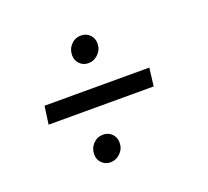

<svg xmlns="http://www.w3.org/2000/svg" viewBox="-77 -578 617 570"><g transform="rotate(-20 231.0 -293.0)"><path d="M145 -139Q145 -159 158 -172.5Q171 -186 189 -186Q206 -186 217 -175Q228 -164 228 -147Q228 -128 214.5 -114.5Q201 -101 183 -101Q167 -101 156 -112Q145 -123 145 -139ZM184 -438Q184 -458 197 -471.5Q210 -485 228 -485Q245 -485 256 -474Q267 -463 267 -446Q267 -427 253.5 -413.5Q240 -400 222 -400Q206 -400 195 -411Q184 -422 184 -438ZM56 -326H387L380 -269H48Z"/></g></svg>

Font: Bellota
Style: Italic
Weight: 400
Italic angle: -7.5°
Designer: Kemie Guaida
Foundry: Kemie Guaida
Version: Version 4.001